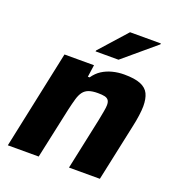

<svg xmlns="http://www.w3.org/2000/svg" viewBox="-131 -828 864 935"><g transform="rotate(20 301.5 -360.5)"><path d="M13 0 121 -510H274L265 -447H274Q292 -473 315.5 -488Q339 -503 368 -510.5Q397 -518 428 -518Q483 -518 513.5 -505.5Q544 -493 556 -468Q568 -443 568 -404Q568 -385 564 -355.5Q560 -326 553 -295L490 0H330L387 -268Q392 -294 396 -315.5Q400 -337 400 -349Q400 -366 393.5 -374.5Q387 -383 374 -386Q361 -389 339 -389Q310 -389 292 -382.5Q274 -376 263 -361.5Q252 -347 245 -323Q238 -299 230 -264L173 0ZM258 -576 259 -581 384 -721H544L543 -716L377 -576Z"/></g></svg>

Font: Saira Thin
Style: Bold Italic
Weight: 700
Italic angle: -12°
Version: Version 1.101